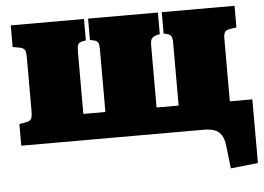

<svg xmlns="http://www.w3.org/2000/svg" viewBox="-51 -595 1157 841"><g transform="rotate(-5 528.0 -175.0)"><path d="M931 179 919 77Q916 50 906 33Q896 16 877 8Q858 0 828 0H25V-95L57 -101Q73 -104 78 -113.5Q83 -123 83 -149V-380Q83 -406 78 -415.5Q73 -425 57 -428L25 -434V-529H347V-435L332 -432Q316 -429 312 -419Q308 -409 308 -388V-115H405V-390Q405 -411 400.5 -420Q396 -429 380 -432L365 -435V-529H672V-434L659 -431Q643 -427 636.5 -418Q630 -409 630 -389V-115H727V-390Q727 -411 722.5 -419.5Q718 -428 702 -432L689 -435V-529H1009V-434L982 -430Q963 -427 957.5 -418Q952 -409 952 -389V-114H1051V166Z"/></g></svg>

Font: Literata Variable Black
Style: Regular
Weight: 900
Designer: Latin by Veronika Burian and Jose Scaglione. Greek by Irene Vlachou. Cyrillic by Vera Evstafieva.
Foundry: TypeTogether
Version: Version 3.021